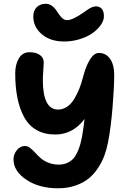

<svg xmlns="http://www.w3.org/2000/svg" viewBox="-20 -967 679 1022"><path d="M321.8 -746.1Q248 -746.1 202.6 -784.9Q157.2 -823.7 157.2 -878.9Q157.2 -910.6 175.5 -928.7Q193.8 -946.8 224.1 -946.8Q256.3 -946.8 282.2 -908.2Q290.5 -895.5 294.7 -889.6Q298.8 -883.8 306.4 -875.2Q314 -866.7 321.5 -863.3Q329.1 -859.9 337.9 -859.9Q367.2 -859.9 426.8 -901.9Q428.2 -902.8 434.1 -907Q439.9 -911.1 442.1 -912.6Q444.3 -914.1 449.7 -917.7Q455.1 -921.4 458 -922.9Q460.9 -924.3 465.8 -926.8Q470.7 -929.2 474.1 -930.2Q477.5 -931.2 481.9 -932.1Q486.3 -933.1 490.2 -933.1Q511.2 -933.1 522.2 -919.4Q533.2 -905.8 533.2 -880.9Q533.2 -857.9 516.6 -834Q500 -810.1 472.2 -790.5Q444.3 -771 404.3 -758.5Q364.3 -746.1 321.8 -746.1ZM289.1 35.2Q188 35.2 119.9 -10.5Q51.8 -56.2 51.8 -119.1Q51.8 -145.5 69.6 -167.7Q87.4 -189.9 112.8 -189.9Q126.5 -189.9 139.9 -179.7Q153.3 -169.4 166.5 -155Q179.7 -140.6 195.8 -126Q211.9 -111.3 237.1 -101.1Q262.2 -90.8 293 -90.8Q317.4 -90.8 336.7 -99.4Q356 -107.9 368.7 -121.1Q381.3 -134.3 391.1 -155.3Q400.9 -176.3 406.2 -195.6Q411.6 -214.8 417 -241.2Q425.8 -293.9 430.2 -334Q368.2 -251 273.9 -251Q215.8 -251 173.8 -275.4Q131.8 -299.8 107.7 -345.2Q83.5 -390.6 72.3 -447.8Q61 -504.9 61 -577.1Q61 -623.5 80.3 -656.2Q99.6 -689 137.2 -689Q171.9 -689 192.4 -674.3Q212.9 -659.7 212.9 -634.8Q212.9 -622.6 210.4 -591.1Q208 -559.6 208 -542Q208 -383.8 289.1 -383.8Q315.4 -383.8 337.6 -399.2Q359.9 -414.6 376 -441.7Q392.1 -468.8 403.1 -497.3Q414.1 -525.9 422.9 -560.1Q437.5 -615.7 459 -650.4Q480.5 -685.1 506.8 -685.1Q543.9 -685.1 565.9 -653.8Q587.9 -622.6 587.9 -567.9Q587.9 -500.5 578.9 -392.8Q569.8 -285.2 555.2 -210Q547.9 -172.4 535.9 -139.6Q523.9 -106.9 502.4 -73.7Q481 -40.5 452.6 -17.3Q424.3 5.9 382.3 20.5Q340.3 35.2 289.1 35.2Z"/></svg>

Font: Shantell Sans Bouncy
Style: Bold
Weight: 700
Designer: Stephen Nixon, Anya Danilova, Shantell Martin
Foundry: Arrow Type
Version: Version 1.006;[9816181b4]